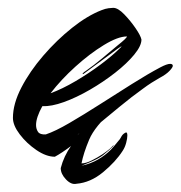

<svg xmlns="http://www.w3.org/2000/svg" viewBox="-20 -393 461 490"><path d="M120 7Q98 7 73 -10Q48 -27 30.5 -50Q13 -73 13 -92Q13 -128 34.5 -169.5Q56 -211 90.5 -251Q125 -291 164 -322Q203 -353 239 -367Q249 -371 257 -372Q265 -373 269 -373Q281 -373 297 -356.5Q313 -340 326 -321Q339 -302 341 -292Q341 -276 322.5 -253.5Q304 -231 274 -207.5Q244 -184 209.5 -164Q175 -144 143 -132.5Q111 -121 88 -122Q72 -93 72 -74Q72 -64 77 -56.5Q82 -49 97 -50Q121 -58 157 -79Q193 -100 234.5 -126.5Q276 -153 316.5 -178.5Q357 -204 389 -221Q406 -230 414 -230Q421 -230 421 -225Q421 -221 412.5 -212Q404 -203 387 -194Q378 -189 367 -182Q356 -175 344 -166Q316 -146 284.5 -120Q253 -94 221.5 -68Q190 -42 163.5 -22Q137 -2 120 7ZM109 -155Q139 -166 173 -186Q207 -206 237 -228.5Q267 -251 285 -269L290 -274Q290 -276 278 -267L194 -205Q193 -204 191 -204Q190 -204 192 -206.5Q194 -209 199 -212Q219 -226 240 -243.5Q261 -261 280 -277Q304 -296 304 -300Q281 -300 245 -278Q209 -256 172.5 -223Q136 -190 109 -155ZM175 76Q162 79 148.5 65Q135 51 135 36Q143 5 162 -21.5Q181 -48 204.5 -70.5Q228 -93 247 -112Q237 -105 224.5 -92.5Q212 -80 208 -75Q201 -70 195 -65Q189 -60 183 -54Q180 -51 178 -48Q178 -48 178.5 -48.5Q179 -49 183 -54Q202 -75 219 -91Q236 -107 244 -113Q246 -115 249 -117.5Q252 -120 257 -120L269 -112Q222 -71 207.5 -36.5Q193 -2 188 24Q199 24 214 16.5Q229 9 241 1Q245 -2 253 -7.5Q261 -13 270 -23Q271 -21 259 -10.5Q247 0 243 3Q231 12 212 20Q193 28 188 30Q211 25 229.5 14.5Q248 4 263 -11Q265 -13 271.5 -20.5Q278 -28 286 -38Q291 -48 295.5 -51.5Q300 -55 302 -55Q305 -55 305 -47Q305 -40 302 -28.5Q299 -17 293 -8Q275 20 243 46.5Q211 73 175 76Z"/></svg>

Font: Smooch
Style: Regular
Weight: 400
Designer: Robert E. Leuschke
Foundry: Robert E. Leuschke
Version: Version 1.010; ttfautohint (v1.8.3)